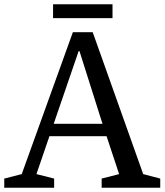

<svg xmlns="http://www.w3.org/2000/svg" viewBox="-27 -881 772 901"><path d="M532 -64 473 -242H205L144 -64L227 -43V0H-7V-43L75 -64L315 -730H408L645 -64L725 -43V0H450V-43ZM342 -641 225 -300H454L346 -641ZM222 -796V-861H501V-796Z"/></svg>

Font: Domine
Style: Regular
Weight: 400
Designer: Pablo Impallari, Rodrigo Fuenzalida, Brenda Gallo
Foundry: Pablo Impallari, Rodrigo Fuenzalida, Brenda Gallo
Version: Version 2.000